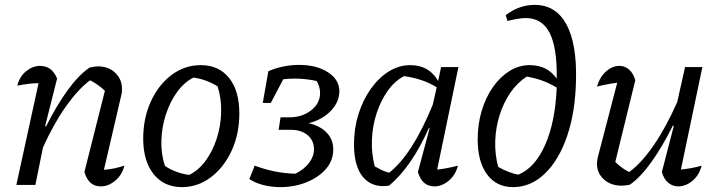

<svg xmlns="http://www.w3.org/2000/svg" viewBox="-20 -758 2947 787"><path d="M47 0 138 -417Q118 -417 97.5 -414.5Q77 -412 51 -407Q60 -444 87 -466Q114 -488 144 -488Q193 -488 214 -436L165 -241L169 -240Q212 -326 257.5 -388.5Q303 -451 347 -481Q357 -483 365.5 -484.5Q374 -486 380 -486Q425 -486 452.5 -459.5Q480 -433 480 -394Q480 -387 479.5 -380.5Q479 -374 477 -367L406 -62Q432 -64 451.5 -68.5Q471 -73 490 -79Q480 -40 452 -17Q424 6 393 6Q343 6 326 -53L410 -386Q380 -414 349 -429Q300 -392 250 -321.5Q200 -251 156 -153L125 0Z M726 9Q652 9 609.5 -44.5Q567 -98 567 -190Q567 -274 598.5 -342.5Q630 -411 683.5 -451Q737 -491 803 -491Q877 -491 919 -438.5Q961 -386 961 -293Q961 -209 929.5 -140.5Q898 -72 844.5 -31.5Q791 9 726 9ZM755 -41Q793 -59 822 -98Q851 -137 868 -189Q885 -241 886.5 -297Q888 -353 872 -404Q825 -433 773 -440Q735 -421 706 -381Q677 -341 660 -289Q643 -237 641.5 -181.5Q640 -126 656 -78Q699 -49 755 -41Z M1129 9Q1093 9 1059.5 0.5Q1026 -8 1002 -24L1024 -79Q1064 -64 1105.5 -55.5Q1147 -47 1191 -46Q1227 -64 1247 -90.5Q1267 -117 1267 -146Q1267 -182 1241 -204Q1215 -226 1171 -226H1122L1130 -277H1166Q1218 -277 1255 -305.5Q1292 -334 1292 -377Q1292 -402 1278 -426Q1208 -441 1141 -433L1090 -336H1057L1080 -466Q1109 -479 1141.5 -485.5Q1174 -492 1206 -492Q1277 -492 1324 -462Q1371 -432 1371 -384Q1371 -340 1336 -303.5Q1301 -267 1245 -253Q1293 -242 1319.5 -214Q1346 -186 1346 -145Q1346 -100 1316 -65.5Q1286 -31 1236.5 -11Q1187 9 1129 9Z M1575 3Q1507 13 1469 -31Q1431 -75 1431 -167Q1431 -232 1449.5 -290.5Q1468 -349 1500 -394Q1532 -439 1573.5 -465Q1615 -491 1662 -491Q1739 -491 1776 -426L1788 -483H1859L1772 -63Q1792 -65 1813 -69Q1834 -73 1857 -79Q1847 -40 1819 -17Q1791 6 1761 6Q1710 6 1693 -53L1741 -232L1738 -233Q1702 -153 1662 -95Q1622 -37 1575 3ZM1516 -76Q1530 -68 1544.5 -61Q1559 -54 1575 -50Q1670 -124 1754 -329L1770 -400Q1715 -435 1636 -446Q1598 -426 1569.5 -386Q1541 -346 1524 -294.5Q1507 -243 1504.5 -186.5Q1502 -130 1516 -76Z M2083 9Q2015 9 1976.5 -43Q1938 -95 1938 -187Q1938 -249 1954.5 -304Q1971 -359 2000.5 -401Q2030 -443 2068.5 -467Q2107 -491 2151 -491Q2223 -491 2262 -436Q2264 -562 2233 -623Q2202 -684 2135 -684Q2120 -684 2099.5 -680.5Q2079 -677 2060 -672L2053 -696Q2108 -738 2172 -738Q2258 -738 2301.5 -658.5Q2345 -579 2341 -427Q2338 -298 2304.5 -200Q2271 -102 2213.5 -46.5Q2156 9 2083 9ZM2022 -74Q2064 -50 2104 -42Q2172 -69 2214 -163Q2256 -257 2262 -399Q2230 -418 2200 -428.5Q2170 -439 2139 -444Q2100 -419 2072 -378Q2044 -337 2028 -286.5Q2012 -236 2010 -181Q2008 -126 2022 -74Z M2693 -53 2742 -242 2738 -243Q2694 -155 2649.5 -93Q2605 -31 2562 -1Q2543 3 2528 3Q2484 3 2455.5 -22.5Q2427 -48 2427 -87Q2427 -101 2431 -116L2510 -419Q2465 -413 2427 -403Q2438 -442 2464 -465Q2490 -488 2519 -488Q2541 -488 2558.5 -473Q2576 -458 2584 -429L2502 -94Q2530 -67 2559 -53Q2609 -89 2659.5 -162.5Q2710 -236 2756 -340L2788 -483H2859L2771 -63Q2814 -67 2856 -79Q2846 -40 2818.5 -17Q2791 6 2760 6Q2737 6 2719 -9Q2701 -24 2693 -53Z"/></svg>

Font: Piazzolla
Style: Italic
Weight: 400
Italic angle: -11.3°
Designer: Juan Pablo del Peral
Foundry: Huerta Tipografica
Version: Version 1.330